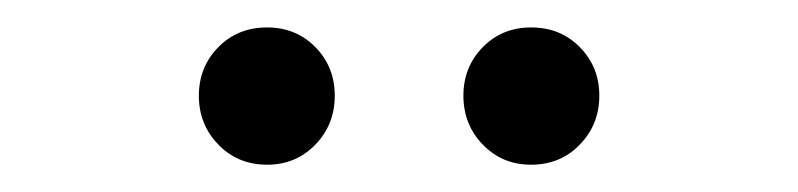

<svg xmlns="http://www.w3.org/2000/svg" viewBox="-20 -707 582 140"><path d="M174.8 -586.9Q153.3 -586.9 139.2 -601.6Q125 -616.2 125 -637.2Q125 -658.2 139.2 -672.6Q153.3 -687 174.8 -687Q195.8 -687 210 -672.6Q224.1 -658.2 224.1 -637.2Q224.1 -616.2 210 -601.6Q195.8 -586.9 174.8 -586.9ZM367.2 -586.9Q346.2 -586.9 332 -601.6Q317.9 -616.2 317.9 -637.2Q317.9 -658.2 332 -672.6Q346.2 -687 367.2 -687Q388.7 -687 402.8 -672.6Q417 -658.2 417 -637.2Q417 -616.2 402.8 -601.6Q388.7 -586.9 367.2 -586.9Z"/></svg>

Font: Source Sans Pro
Style: Regular
Weight: 400
Designer: Paul D. Hunt
Foundry: Adobe Systems Incorporated
Version: Version 3.006;hotconv 1.0.111;makeotfexe 2.5.65597